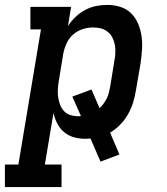

<svg xmlns="http://www.w3.org/2000/svg" viewBox="-61 -558 681 783"><path d="M-41 205V113H14L106 -438H63V-530H229L216 -451Q229 -472 247 -489Q265 -506 286.5 -517.5Q308 -529 331 -533.5Q354 -538 377 -538Q405 -538 431 -529.5Q457 -521 475 -502.5Q493 -484 503 -459.5Q513 -435 516.5 -408.5Q520 -382 518 -354Q516 -326 512 -298L493 -188Q489 -163 481.5 -139Q474 -115 461 -92Q448 -69 429.5 -50Q411 -31 388 -17L426 72L349 101L308 7Q303 7 297.5 7.5Q292 8 286 8Q262 8 239.5 1.5Q217 -5 200 -19.5Q183 -34 172.5 -54.5Q162 -75 157 -97L122 113H190V205ZM258 -84Q261 -84 263.5 -84Q266 -84 269 -85L234 -164L312 -193L345 -117Q354 -125 361.5 -135.5Q369 -146 374.5 -157Q380 -168 383 -179.5Q386 -191 388 -203L406 -313Q409 -329 409.5 -345.5Q410 -362 407 -377Q404 -392 397 -405.5Q390 -419 378 -428.5Q366 -438 351 -442Q336 -446 319 -446Q319 -446 319 -446Q319 -446 319 -446Q297 -446 275.5 -439Q254 -432 237 -417Q220 -402 210.5 -381Q201 -360 197 -339L179 -229Q176 -212 175 -195.5Q174 -179 176 -163Q178 -147 183.5 -132Q189 -117 199.5 -105.5Q210 -94 225.5 -89Q241 -84 258 -84Z"/></svg>

Font: Iosevka Curly Slab SmBdExObl
Style: Regular
Weight: 600
Width: 7
Italic angle: -9°
Monospace: yes
Designer: Belleve Invis
Foundry: Belleve Invis
Version: Version 11.1.0; ttfautohint (v1.8.3)